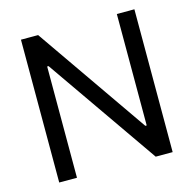

<svg xmlns="http://www.w3.org/2000/svg" viewBox="-104 -812 926 918"><g transform="rotate(-15 359.0 -353.5)"><path d="M639.6 0H555.7L172.9 -550.8H166V0H78.1V-707H163.1L545.9 -155.3H552.7V-707H639.6Z"/></g></svg>

Font: Pretendard GOV
Style: Regular
Weight: 400
Designer: Base glyphs from Inter by Rasmus Andersson; Hangeul glyphs from Noto Sans CJK(Source Han Sans) by Jang Soo-young and Kan
Foundry: Kil Hyung-jin
Version: Version 1.309